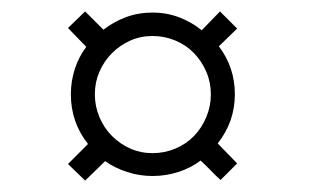

<svg xmlns="http://www.w3.org/2000/svg" viewBox="-20 -526 540 336"><path d="M146 -361Q146 -340 154 -321Q162 -302 176 -288Q190 -274 208 -266Q226 -258 247 -258Q268 -258 287 -266Q306 -274 319.5 -288Q333 -302 341 -321Q349 -340 349 -361Q349 -382 341 -400.5Q333 -419 319.5 -433Q306 -447 287 -455Q268 -463 247 -463Q226 -463 208 -455Q190 -447 176 -433Q162 -419 154 -400.5Q146 -382 146 -361ZM104 -361Q104 -384 111 -405.5Q118 -427 131 -444Q123 -452 115 -460.5Q107 -469 99 -477L129 -506L161 -474Q179 -488 200.5 -496Q222 -504 247 -504Q272 -504 294 -495.5Q316 -487 333 -473L365 -506L395 -476L363 -445Q391 -408 391 -361Q391 -313 361 -275L395 -240L366 -211Q357 -219 348.5 -228Q340 -237 331 -245Q314 -232 292 -225Q270 -218 247 -218Q224 -218 202.5 -225Q181 -232 164 -244L129 -210L99 -239L134 -274Q104 -312 104 -361Z"/></svg>

Font: Josefin Slab
Style: Regular
Weight: 400
Designer: Santiago Orozco
Foundry: Typemade
Version: Version 1.000